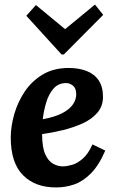

<svg xmlns="http://www.w3.org/2000/svg" viewBox="-20 -808 510 839"><path d="M280 -511Q324 -511 358 -498Q392 -485 411 -457Q430 -429 430 -385Q430 -344 405.5 -315.5Q381 -287 341.5 -269Q302 -251 255 -239.5Q208 -228 164 -222Q164 -165 177.5 -134.5Q191 -104 212 -92.5Q233 -81 254 -81Q271 -81 294.5 -87.5Q318 -94 342 -115Q366 -136 384 -177L440 -150Q412 -85 377 -50Q342 -15 304 -2Q266 11 227 11Q135 12 81 -42Q27 -96 27 -207Q27 -255 42 -308Q57 -361 87.5 -407Q118 -453 166 -482Q214 -511 280 -511ZM269 -445Q235 -445 214 -421Q193 -397 182 -360.5Q171 -324 167 -287Q221 -297 253 -314Q285 -331 299.5 -353Q314 -375 313 -399Q312 -424 298 -434.5Q284 -445 269 -445ZM249 -570 95 -739 137 -786 264 -681H265L395 -788L431 -743L259 -570Z"/></svg>

Font: Lora Italic
Style: Italic
Weight: 400
Italic angle: -3°
Designer: Olga Karpushina, Alexei Vanyashin (Cyrillic)
Foundry: Cyreal
Version: Version 2.210; ttfautohint (v1.8.1.43-b0c9)